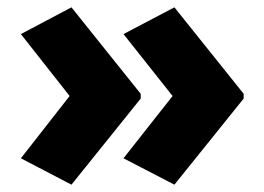

<svg xmlns="http://www.w3.org/2000/svg" viewBox="-20 -543 721 524"><path d="M645 -274 456 -39 317 -111 451 -281 317 -450 456 -523 645 -287ZM364 -274 175 -39 37 -111 170 -281 37 -450 175 -523 364 -287Z"/></svg>

Font: Noto Sans Hebrew Black
Style: Regular
Weight: 900
Designer: Monotype Design Team
Foundry: Monotype Imaging Inc.
Version: Version 2.003